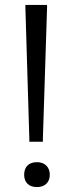

<svg xmlns="http://www.w3.org/2000/svg" viewBox="-20 -760 294 779"><path d="M130 -1Q105 -1 91.5 -14.5Q78 -28 78 -51Q78 -75 91.5 -88.5Q105 -102 130 -102Q154 -102 168 -88Q182 -74 182 -51Q182 -28 168 -14.5Q154 -1 130 -1ZM99 -198 83 -730V-740H171V-730L154 -198V-185H99Z"/></svg>

Font: Encode Sans Normal
Style: Regular
Weight: 400
Designer: Pablo Impallari, Andres Torresi
Foundry: Pablo Impallari, Andres Torresi
Version: Version 1.000; ttfautohint (v1.00) -l 8 -r 50 -G 200 -x 14 -